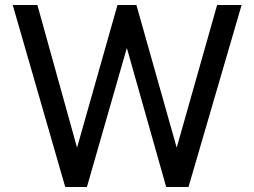

<svg xmlns="http://www.w3.org/2000/svg" viewBox="-20 -743 1011 763"><path d="M729.1 0H640.4L484.1 -552.4L325.4 0H239.2L30.6 -723H128.6L286.2 -156.2L446.8 -723H522.1L682.2 -156.2L842.8 -723H940.1Z"/></svg>

Font: Public Sans VF
Style: Regular
Weight: 400
Designer: Pablo Impallari, Rodrigo Fuenzalida (Modified by Dan O. Williams and USWDS)
Version: Version 1.003